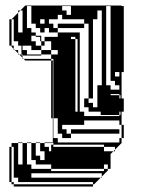

<svg xmlns="http://www.w3.org/2000/svg" viewBox="-20 -520 522 698"><path d="M30 -418V-434H22V-418ZM222 -466H238V-498H206V-482H222ZM190 -418V-434H286V-418ZM130 -318H62V-322H58V-338H78V-322H130ZM414 -242V-258H398V-242ZM262 -186V-282H254V-186ZM414 -194V-210H398V-226H382V-498H366V-210H382V-194ZM414 -162H418V-174H414V-178H382V-174H414ZM254 -114H262V-186H254ZM350 -210V-482H334V-450H318V-402H302V-434H286V-450H206V-466H190V-450H158V-434H174V-418H190V-402H270V-114H286V-98H414V-102H346V-114H302V-130H286V-162H302V-146H318V-130H334V-210ZM142 14H158V0H142ZM166 6H174V14H166ZM286 -66H206V-50H222V-34H238V-18H206V-34H190V-90H174V-186H172V-90H174V-18H190V-2H414V-18H422V0L398 24V30H392L398 24V14H358V6H174V-2H172V-90H166V-300H72L66 -306H62V-310L50 -322H46V-326L34 -338H30V-342L22 -350V-354H14V-450H22V-434H30V-450H22L46 -474V-482H54L46 -474V-402H62V-482H54L72 -500H422V-498H430V-258H422V-162H430V-114H422V-66H430V-18H422V-66H414V-82H286ZM30 46H22V62H30ZM30 78H22V94H30ZM30 94H22V110H30ZM30 -402V-418H22V-402ZM142 -434V-450H126V-434ZM190 -386V-402H158V-418H142V-402H126V-418H110V-434H94V-498H78V-418H94V-402H110V-390H130V-386ZM30 -386V-402H22V-386ZM318 -354H302V-402H318ZM30 -386H22V-370H30ZM142 -370V-386H130V-370H142V-354H130V-370H126V-386H110V-390H94V-370H110V-354H130V-338H166V-322H190V-338H166V-370ZM318 -306H302V-354H318ZM262 -282V-378H254V-386H238V-378H254V-282ZM94 -354H62V-338H58V-354H46V-370H22V-354H30V-342L34 -338H46V-326L50 -322H58V-318H62V-310L66 -306H166V-300H172V-282H174V-306H166V-322H130V-338H94ZM318 -258H302V-306H318ZM318 -210H302V-258H318ZM174 -186V-282H172V-186ZM318 -210V-162H302V-210ZM418 -102V-114H414V-102ZM414 -34H238V-50H414ZM30 30H22V46H30ZM30 62H22V78H30ZM30 110H22V126H30ZM30 30V14H22V0H46V-2H62V0H46V78H62V0H78V-2H94V0H78V78H94V94H166V102H358V94H166V78H110V62H94V0H110V-2H126V0H110V46H126V62H142V30H126V0H142V-2H172V0H158V30H166V14H358V30H392L382 40V94H372V78H358V94H372V100L350 122V126H346L350 122V110H94V126H346L322 150H318V142H46V126H22V142H30V150H318V158H30V150H22V142H14V14H22V30Z"/></svg>

Font: Rubik Broken Fax
Style: Regular
Weight: 400
Designer: Hubert and Fischer, NaN
Foundry: Hubert and Fischer, NaN
Version: Version 2.201